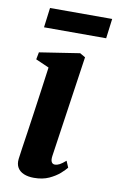

<svg xmlns="http://www.w3.org/2000/svg" viewBox="-84 -765 504 823"><g transform="rotate(10 168.0 -353.5)"><path d="M123.5 10.5Q98 10.5 79.5 2.8Q61 -5 52 -20.2Q43 -35.5 45.5 -58Q47.5 -74.5 52 -104.8Q56.5 -135 62.5 -175.2Q68.5 -215.5 75.2 -263Q82 -310.5 89.2 -362.2Q96.5 -414 103.5 -466L45.5 -491.5L51.5 -523L226.5 -550L250 -536.5L185.5 -95.5Q183 -77.5 187.8 -69.2Q192.5 -61 202 -61Q212 -61 222.5 -66.5Q233 -72 249 -86L261 -58Q253 -47.5 234.8 -31.2Q216.5 -15 188.8 -2.2Q161 10.5 123.5 10.5ZM65.5 -718.5H336L325 -632.5H54.5Z"/></g></svg>

Font: Merriweather 60pt
Style: Bold Italic
Weight: 700
Italic angle: -7.8°
Version: Version 2.101